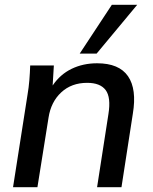

<svg xmlns="http://www.w3.org/2000/svg" viewBox="-20 -775 633 795"><path d="M34 0ZM34 0 94 -383Q99 -412 101.5 -442.5Q104 -473 105 -504H203L198 -421Q229 -467 276.5 -490Q324 -513 382 -513Q473 -513 510 -459.5Q547 -406 530 -304L483 0H382L429 -303Q440 -372 417.5 -402Q395 -432 341 -432Q276 -432 233.5 -392.5Q191 -353 181 -288L135 0ZM310 -553 443 -755H548L380 -553Z"/></svg>

Font: Winston Medium
Style: Italic
Weight: 500
Italic angle: -9°
Designer: Original fonts by Vernon Adams / Changes by Cristiano Sobral
Foundry: Original fonts by Vernon Adams / Changes by Cristiano Sobral
Version: Version 2.503;July 17, 2020;FontCreator 13.0.0.2655 64-bit